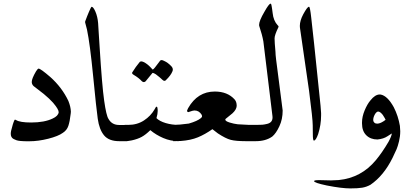

<svg xmlns="http://www.w3.org/2000/svg" viewBox="-20 -775 2260 1054"><path d="M141.1 0.5H133.8Q120.6 0.5 112.1 0.2Q103.5 0 91.1 -1.2Q78.6 -2.4 70.6 -5.1Q62.5 -7.8 54.7 -12Q46.9 -16.1 43 -23.2Q39.1 -30.3 39.1 -40Q39.1 -48.8 41 -57.1Q50.8 -98.1 59.1 -115.2Q60.5 -118.2 63 -118.2Q64 -118.2 67.9 -116.2Q88.9 -102.5 150.9 -102.5Q224.1 -102.5 269.5 -124.5Q299.3 -138.2 302.2 -158.7Q302.2 -167 294.9 -179.2Q289.1 -189.9 271.5 -210.9Q252 -232.9 220.2 -259.3L164.1 -302.7Q154.3 -312.5 154.3 -325.2Q154.3 -343.3 177.7 -383.3Q186.5 -397 190.4 -397.9L190.9 -398.4Q191.4 -398.4 191.9 -398.4Q202.6 -398.4 256.3 -352.1Q320.3 -294.9 355.5 -220.7Q368.2 -189 369.1 -162.1L368.2 -151.4Q363.3 -107.9 355.2 -84Q347.2 -60.1 325.2 -45.9Q299.8 -27.3 244.9 -13.4Q189.9 0.5 141.1 0.5Z M447.8 -658.2Q447.8 -658.2 451.2 -667Q454.1 -675.3 458.7 -686.8Q463.4 -698.2 468.3 -710Q473.1 -721.7 477.3 -729.7Q481.4 -737.8 482.9 -737.8Q492.2 -737.8 503.9 -710.9Q515.6 -683.6 518.6 -648.4Q519 -642.1 521.7 -598.1Q524.4 -554.2 526.9 -517.1Q540 -305.7 551.8 -222.7Q563.5 -139.6 575.7 -122.1Q594.2 -88.9 634.3 -88.9H679.2V0H634.3Q578.1 0 551.5 -31.7Q524.9 -63.5 516.6 -123Q508.8 -177.2 491.5 -355.5Q474.1 -533.7 457.5 -612.8L448.2 -648.4Q446.3 -653.3 447.8 -658.2Z M926.8 -383.8Q918 -361.3 891.6 -335.9Q888.2 -331.1 882.8 -331.1Q877.4 -331.1 871.6 -336.9Q856.4 -351.6 835.4 -367.2Q823.2 -375 817.4 -375L779.3 -328.6Q775.9 -325.2 770 -324.2Q764.2 -324.2 758.8 -329.1Q741.2 -348.1 714.4 -363.8Q703.1 -370.1 705.6 -377Q725.1 -408.7 747.6 -435.5Q749 -437 755.4 -438Q760.7 -438 768.1 -434.6Q788.1 -425.3 807.6 -404.3L817.4 -393.6Q817.9 -393.1 818.4 -393.1Q821.3 -393.1 830.6 -404.5Q839.8 -416 849.1 -428.7Q858.4 -441.4 859.4 -442.4Q861.3 -444.3 866.7 -445.3Q872.1 -445.3 880.4 -440.9Q901.4 -431.6 919.4 -412.6Q928.7 -403.3 928.7 -393.1Q928.7 -388.2 926.8 -383.8ZM838.9 -126.5Q856 -109.4 889.6 -99.4Q923.3 -89.4 960 -89.4V0Q916.5 0 876.2 -17.3Q835.9 -34.7 805.2 -60.5Q779.8 -35.6 758.1 -23.7Q736.3 -11.7 703.6 -4.4Q684.1 0 664.1 0V-89.4H684.1Q732.9 -89.4 770.3 -113.8Q807.6 -138.2 828.6 -174.8Q833 -183.6 835.9 -187.5Q841.8 -192.4 843.8 -184.6Q845.7 -176.8 845.7 -166Q845.7 -149.4 838.9 -126.5Z M1357.9 0H1330.6Q1274.4 0 1246.6 -7.3Q1218.8 -14.6 1176.3 -42.5L1146 -65.9Q1106 -37.6 1066.4 -21.2Q1026.9 -4.9 971.7 -1Q945.3 0 930.7 0V-89.4Q963.4 -89.4 1016.6 -96.7Q1063.5 -110.4 1082 -126Q1087.9 -130.9 1088.9 -134.3Q1089.8 -137.7 1087.4 -144.5Q1072.8 -168.5 1048.3 -168.5H1046.9Q1039.1 -168.5 1019 -161.1Q1011.2 -156.7 1007.3 -164.1Q1005.4 -167.5 1012.7 -181.2Q1064.5 -272.5 1159.2 -272.5Q1228.5 -272.5 1267.6 -229.5Q1279.3 -216.3 1279.3 -195.3V-192.9Q1277.8 -172.9 1255.9 -152.8L1218.8 -122.6Q1216.8 -120.6 1216.8 -118.2Q1216.8 -109.9 1240.2 -102.5Q1263.7 -95.2 1284.7 -92.8Q1333 -89.4 1347.2 -89.4H1357.9Z M1475.6 -138.2 1425.8 -547.4Q1419.4 -584 1402.8 -633.3Q1402.3 -634.8 1402.3 -638.2Q1402.3 -660.6 1431.6 -710.4Q1456.5 -754.9 1465.3 -754.9Q1466.3 -754.9 1467 -754.2Q1467.8 -753.4 1468.5 -752Q1469.2 -750.5 1469.7 -748.8Q1470.2 -747.1 1470.7 -743.9Q1471.2 -740.7 1471.7 -738Q1472.2 -735.4 1472.9 -731Q1473.6 -726.6 1474.1 -723.1Q1474.6 -719.7 1475.3 -714.1Q1476.1 -708.5 1476.6 -704.1Q1481 -661.1 1504.4 -636.2Q1511.2 -630.9 1508.3 -625.5Q1487.3 -582.5 1487.3 -564.5Q1487.3 -543 1492.2 -490.7Q1492.2 -476.6 1495.6 -449.2Q1499.5 -419.9 1512.9 -314.9Q1526.4 -210 1531.7 -168.5Q1531.7 -120.1 1513.7 -82Q1495.6 -43 1474.6 -25.4Q1438.5 0 1384.3 0H1326.2V-89.4H1387.7Q1407.7 -89.4 1419.9 -90.3Q1432.1 -91.3 1446.8 -95Q1461.4 -98.6 1468.8 -107.4Q1476.1 -116.2 1476.1 -130.4Q1476.1 -135.7 1475.6 -138.2Z M1742.7 -154.3V-141.6Q1742.7 -89.8 1726.6 -39.1Q1713.9 -3.4 1703.6 -3.4H1703.1Q1697.3 -3.4 1697.3 -39.1L1696.8 -84V-86.4Q1696.8 -121.1 1676.8 -275.4L1626.5 -623.5Q1626 -626.5 1626 -632.8Q1626 -661.6 1644.5 -696.3Q1667 -737.8 1675.8 -737.8H1676.8Q1682.1 -736.8 1688.5 -678.2Q1689.5 -671.4 1704.1 -537.1L1739.7 -194.3Z M2052.2 -9.3Q2014.2 -9.3 1990.7 -32.5Q1967.3 -55.7 1967.3 -97.2V-103Q1967.3 -134.3 1981.7 -168.9Q1996.1 -203.6 2013.7 -224.1Q2039.1 -256.3 2064.5 -256.3Q2068.4 -256.3 2070.3 -255.9Q2107.4 -248.5 2141.6 -186.5Q2166 -138.7 2175.3 -84L2177.2 -54.7Q2177.2 -26.9 2170.4 1Q2163.6 28.8 2157 44.2Q2150.4 59.6 2134.8 91.8Q2086.4 189.5 2013.7 239.3Q1991.7 251.5 1968 255.4Q1944.3 259.3 1903.3 259.3Q1855.5 259.3 1773.9 243.2Q1704.1 228.5 1704.1 219.2Q1704.1 213.9 1729.5 213.9H1736.8Q1767.6 215.3 1797.4 215.3L1839.4 213.4Q1962.9 201.2 2043.5 104Q2079.1 61 2113.3 2.4Q2129.4 -27.3 2130.9 -42.5Q2129.4 -41 2107.4 -27.3Q2085.9 -12.7 2052.2 -9.3ZM2028.8 -115.7Q2028.8 -107.9 2034.7 -102.1Q2040.5 -96.2 2050.8 -96.2Q2069.3 -96.2 2096.7 -117.2Q2095.2 -122.6 2081.5 -144Q2066.9 -162.6 2056.2 -162.6H2054.2Q2044.4 -159.7 2036.6 -144.8Q2028.8 -129.9 2028.8 -115.7Z"/></svg>

Font: Noon
Style: Regular
Weight: 400
Designer: Mohammad Saleh Souzanchi
Foundry: Farsi Font Store
Version: Version 0.09